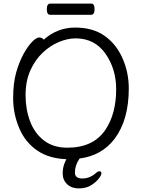

<svg xmlns="http://www.w3.org/2000/svg" viewBox="-20 -866 785 1066"><path d="M486 -784H258Q240 -784 240 -815Q240 -846 259 -846H487Q505 -846 505 -815Q505 -784 486 -784ZM354 -46Q498 -46 565 -145Q625 -234 625 -371Q625 -483 565.5 -568Q506 -653 399 -653Q356 -653 307.5 -633Q259 -613 217 -573.5Q175 -534 148.5 -475Q122 -416 122 -337.5Q122 -259 147 -192.5Q172 -126 224 -86Q276 -46 354 -46ZM223 -646Q299 -713 397 -713Q495 -713 560 -667.5Q625 -622 660 -543Q695 -464 695 -375Q695 -200 616 -95Q545 -2 422 14Q396 51 396 92Q396 125 437 125Q478 125 511 96Q522 85 532.5 85Q543 85 543 96.5Q543 108 526.5 128Q510 148 483.5 164Q457 180 417 180Q377 180 352.5 156.5Q328 133 328 97Q328 61 342 32Q345 24 349 18Q253 14 190 -28Q120 -75 86.5 -155Q53 -235 53 -319.5Q53 -404 69.5 -462.5Q86 -521 110 -565Q134 -609 158 -633.5Q182 -658 197.5 -658Q213 -658 223 -646Z"/></svg>

Font: Fusion Kai T
Style: Regular
Weight: 400
Designer: Fontworks Inc.
Version: Version 24.134;May 13, 2024